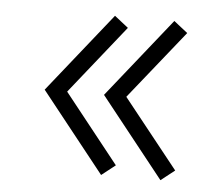

<svg xmlns="http://www.w3.org/2000/svg" viewBox="-40 -529 598 519"><g transform="rotate(5 259.5 -270.0)"><path d="M450.5 -84 301.5 -271 450.5 -457 413 -486.5 241 -271 413 -54.5ZM289.5 -84 141 -271 289.5 -457 252 -486.5 80 -271 252 -54.5Z"/></g></svg>

Font: Vela Sans Light
Style: Regular
Weight: 300
Designer: Principal design: Mikhail Sharanda - project Manrope.
Design modification: Ravid Balaliev
Foundry: Mikhail Sharanda
Version: Version 1.001